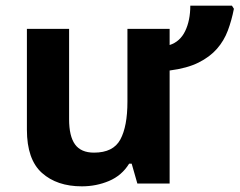

<svg xmlns="http://www.w3.org/2000/svg" viewBox="-20 -648 846 678"><path d="M75 -546H224V-227Q224 -167 245 -138Q266 -109 312 -109Q380 -109 405 -155.5Q430 -202 430 -289V-546H579V-489Q616 -501 634 -538.5Q652 -576 652 -628H799L806 -617Q798 -576 784.5 -540Q771 -504 746 -475.5Q721 -447 681 -427Q641 -407 579 -399V0H465L445 -70H436Q410 -28 365 -9Q320 10 269 10Q181 10 128 -37.5Q75 -85 75 -190Z"/></svg>

Font: BC Sans
Style: Bold
Weight: 700
Designer: Monotype Design Team
Province of B.C.
Foundry: Monotype Imaging Inc.
Version: Version 2.000;GOOG;noto-source:20170915:90ef993387c0